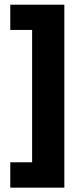

<svg xmlns="http://www.w3.org/2000/svg" viewBox="-20 -696 360 840"><path d="M261.5 125H25V14H120.5V-565H25V-675.5H261.5Z"/></svg>

Font: Anek Gurmukhi Medium
Style: Bold
Weight: 700
Version: Version 1.003